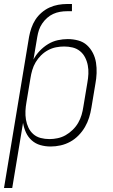

<svg xmlns="http://www.w3.org/2000/svg" viewBox="-43 -723 563 958"><path d="M-23 215 102 -539Q106 -561 113.5 -583Q121 -605 133.5 -624.5Q146 -644 164.5 -660Q183 -676 204 -685.5Q225 -695 247 -699Q269 -703 291 -703H316V-667H291Q274 -667 256.5 -664Q239 -661 222.5 -653.5Q206 -646 192 -633.5Q178 -621 167.5 -605.5Q157 -590 151.5 -573.5Q146 -557 143 -539L124 -426Q136 -449 155 -469Q174 -489 197 -503Q220 -517 245.5 -522.5Q271 -528 295 -528Q322 -528 347.5 -521Q373 -514 391 -497.5Q409 -481 420.5 -458.5Q432 -436 436 -410.5Q440 -385 439 -358Q438 -331 433 -305L413 -185Q409 -160 401.5 -136Q394 -112 381 -89.5Q368 -67 349 -47.5Q330 -28 307 -15.5Q284 -3 259 2.5Q234 8 210 8Q183 8 158.5 1Q134 -6 115.5 -22.5Q97 -39 86.5 -62Q76 -85 72 -110L18 215ZM204 -29Q224 -29 245 -33.5Q266 -38 284.5 -48.5Q303 -59 319.5 -75Q336 -91 347 -110Q358 -129 364 -149.5Q370 -170 373 -191L393 -311Q397 -333 398 -354.5Q399 -376 395 -397Q391 -418 381.5 -436.5Q372 -455 356 -468Q340 -481 319.5 -486Q299 -491 277 -491Q257 -491 236.5 -487Q216 -483 196.5 -472.5Q177 -462 161.5 -446.5Q146 -431 135 -412.5Q124 -394 118 -373.5Q112 -353 109 -333L89 -213Q85 -191 84 -169Q83 -147 86.5 -126Q90 -105 99 -86Q108 -67 123.5 -53.5Q139 -40 160 -34.5Q181 -29 204 -29Z"/></svg>

Font: Iosevka Curly Extralight
Style: Italic
Weight: 200
Italic angle: -9°
Monospace: yes
Designer: Belleve Invis
Foundry: Belleve Invis
Version: Version 22.1.2; ttfautohint (v1.8.4)